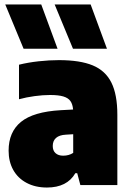

<svg xmlns="http://www.w3.org/2000/svg" viewBox="-20 -828 586 859"><path d="M505 -314V0H339.5L325.5 -53H317Q280 11 190 11Q138 11 99 -9.8Q60 -30.5 39.2 -67.8Q18.5 -105 18.5 -154Q18.5 -237.5 74 -282.8Q129.5 -328 251.5 -335L307 -338Q305 -362 295 -376Q285 -390 263.2 -396.5Q241.5 -403 204 -403Q172 -403 135 -398Q98 -393 65 -384V-538.5Q105 -548.5 152.8 -553.8Q200.5 -559 244 -559Q338 -559 394.8 -535.5Q451.5 -512 478.2 -458.8Q505 -405.5 505 -314ZM307.5 -144V-227.5L275 -225.5Q245.5 -224 230.8 -211Q216 -198 216 -175Q216 -154 228.5 -142.8Q241 -131.5 262.5 -131.5Q288.5 -131.5 307.5 -144ZM85.5 -610 3.5 -808H164.5L237.5 -610ZM306.5 -610 224.5 -808H385.5L458.5 -610Z"/></svg>

Font: Encode Sans SemiCondensed Black
Style: Regular
Weight: 900
Width: 4
Designer: Multiple Designers
Foundry: Impallari Type
Version: Version 2.000